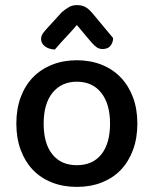

<svg xmlns="http://www.w3.org/2000/svg" viewBox="-20 -718 602 752"><path d="M518 -234Q518 -177 501 -131Q484 -85 453.5 -53Q423 -21 379 -3.5Q335 14 281 14Q227 14 183 -3.5Q139 -21 108.5 -53Q78 -85 61 -131Q44 -177 44 -234Q44 -291 61 -337Q78 -383 109 -415Q140 -447 184 -464.5Q228 -482 281 -482Q334 -482 378 -464.5Q422 -447 453 -414.5Q484 -382 501 -336.5Q518 -291 518 -234ZM281 -398Q221 -398 186 -355Q151 -312 151 -234Q151 -156 185 -113.5Q219 -71 281 -71Q343 -71 377 -113.5Q411 -156 411 -234Q411 -311 376.5 -354.5Q342 -398 281 -398ZM281 -620Q257 -592 236 -570Q215 -548 195 -524Q171 -525 156 -536.5Q141 -548 141 -565Q141 -578 148.5 -588Q156 -598 169 -612L222 -670Q237 -683 250.5 -690.5Q264 -698 281 -698Q300 -698 313.5 -691Q327 -684 343 -665L423 -569Q423 -552 413 -539Q403 -526 382 -526Q368 -526 358.5 -533Q349 -540 339 -551Z"/></svg>

Font: Baloo 2 Medium
Style: Regular
Weight: 500
Designer: Sarang Kulkarni and Ek Type
Foundry: Ek Type
Version: Version 1.640;hotconv 1.0.111;makeotfexe 2.5.65597; ttfautoh